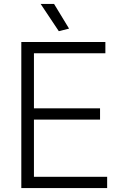

<svg xmlns="http://www.w3.org/2000/svg" viewBox="-20 -953 610 973"><path d="M278 -795 186 -933H254L330 -808ZM88 -740H514V-683H152V-404H487V-347H152V-57H523V0H88Z"/></svg>

Font: Encode Sans Narrow
Style: Light
Weight: 300
Designer: Pablo Impallari, Andres Torresi
Foundry: Pablo Impallari, Andres Torresi
Version: Version 1.000; ttfautohint (v1.00) -l 8 -r 50 -G 200 -x 14 -